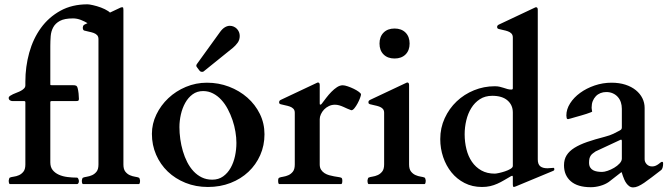

<svg xmlns="http://www.w3.org/2000/svg" viewBox="-20 -836 3044 872"><path d="M19.5 -14.6Q19.5 -17.1 21 -22.7Q22.5 -28.3 24.4 -29.3Q30.8 -32.2 42.5 -33.7Q54.2 -35.2 65.9 -40.3Q77.6 -45.4 86.4 -56.4Q95.2 -67.4 95.2 -88.9V-371.6Q95.2 -377 89.4 -377H36.1Q30.3 -377 24.9 -380.6Q19.5 -384.3 19.5 -391.1Q19.5 -396.5 25.1 -400.4Q30.8 -404.3 39.1 -408.2Q47.4 -412.1 57.4 -415.8Q67.4 -419.4 75.7 -424.1Q84 -428.7 89.6 -434.6Q95.2 -440.4 95.2 -448.7V-464.8Q95.2 -533.2 112.8 -596.7Q130.4 -660.2 165.8 -709Q201.2 -757.8 254.2 -787.1Q307.1 -816.4 377.9 -816.4Q384.8 -816.4 402.3 -812.5Q419.9 -808.6 438.5 -801.8Q457 -794.9 471.2 -785.6Q485.4 -776.4 485.4 -765.6Q485.4 -761.7 484.1 -758.8Q482.9 -755.9 481.4 -751.5Q480.5 -749 476.3 -740.2Q472.2 -731.4 467.8 -720.9Q463.4 -710.4 459.2 -701.2Q455.1 -691.9 454.1 -689.5Q453.1 -687.5 450.4 -684.6Q447.8 -681.6 444.8 -681.6Q443.8 -681.6 442.6 -682.4Q441.4 -683.1 436.5 -687Q425.3 -696.3 411.1 -707.5Q397 -718.8 380.9 -728.8Q364.7 -738.8 347.2 -745.6Q329.6 -752.4 311.5 -752.4Q272.9 -752.4 252.2 -741.2Q231.4 -730 221.7 -711.9Q211.9 -693.8 210.2 -671.6Q208.5 -649.4 208.5 -627V-453.1Q208.5 -450.2 209.7 -449.7Q210.9 -449.2 213.4 -449.2H308.6Q322.3 -449.2 326.4 -446.5Q330.6 -443.8 332.5 -436.5Q335.4 -425.3 336.9 -411.6Q338.4 -397.9 338.4 -387.2Q338.4 -380.9 335.9 -378.9Q333.5 -377 325.7 -377H214.8Q213.9 -377 211.2 -376.5Q208.5 -376 208.5 -372.1V-98.6Q208.5 -77.1 219.2 -63.7Q230 -50.3 247.3 -42.5Q264.6 -34.7 286.4 -32Q308.1 -29.3 329.6 -29.3Q334 -28.8 336.2 -22.9Q338.4 -17.1 338.4 -14.6Q338.4 -13.7 338.1 -11.2Q337.9 -8.8 337.2 -6.3Q336.4 -3.9 334.5 -2Q332.5 0 329.6 0H24.4Q21.5 -1 20.5 -6.3Q19.5 -11.7 19.5 -14.6Z M616.2 -14.6Q616.2 -11.7 615.2 -6.3Q614.3 -1 611.3 0H356.4Q353.5 -1 352.5 -6.3Q351.6 -11.7 351.6 -14.6Q351.6 -17.1 353 -22.5Q354.5 -27.8 356.4 -28.8Q362.8 -31.7 374.5 -33.4Q386.2 -35.2 397.9 -40.3Q409.7 -45.4 418.5 -56.4Q427.2 -67.4 427.2 -88.9V-658.2Q427.2 -669.9 420.9 -676.5Q414.6 -683.1 404.8 -686.5Q395 -689.9 383.8 -692.1Q372.6 -694.3 362.3 -697.3Q356 -699.7 356 -710.9Q356 -713.4 357.4 -717.5Q358.9 -721.7 363.3 -724.1L524.9 -800.3Q526.9 -801.3 529.3 -802.2Q531.7 -803.2 534.7 -803.2Q538.6 -803.2 539.6 -800.5Q540.5 -797.9 540.5 -791.5V-88.9Q540.5 -67.4 549.3 -56.4Q558.1 -45.4 569.8 -40.3Q581.5 -35.2 593.3 -33.4Q605 -31.7 611.3 -28.8Q613.3 -27.8 614.7 -22.5Q616.2 -17.1 616.2 -14.6Z M669.9 -228Q669.9 -273.9 690.2 -315.9Q710.4 -357.9 744.6 -390.1Q778.8 -422.4 824.2 -441.4Q869.6 -460.4 919.9 -460.4Q972.7 -460.4 1020 -442.4Q1067.4 -424.3 1103.3 -392.8Q1139.2 -361.3 1160.2 -318.6Q1181.2 -275.9 1181.2 -226.1Q1181.2 -175.3 1161.9 -131.6Q1142.6 -87.9 1108.4 -55.7Q1074.2 -23.4 1027.1 -5.1Q980 13.2 924.3 13.2Q869.1 13.2 822.5 -5.6Q775.9 -24.4 741.9 -56.9Q708 -89.4 689 -133.3Q669.9 -177.2 669.9 -228ZM794.9 -258.8Q794.9 -232.4 798.8 -204.3Q802.7 -176.3 810.5 -149.7Q818.4 -123 830.3 -99.6Q842.3 -76.2 858.9 -58.3Q875.5 -40.5 896.5 -30.3Q917.5 -20 943.8 -20Q972.7 -20 993.4 -34.9Q1014.2 -49.8 1027.6 -73.7Q1041 -97.7 1047.4 -127.4Q1053.7 -157.2 1053.7 -187Q1053.7 -210.9 1049.3 -237.5Q1044.9 -264.2 1036.1 -290.3Q1027.3 -316.4 1014.6 -340.3Q1002 -364.3 985.1 -382.6Q968.3 -400.9 947.5 -411.6Q926.8 -422.4 902.3 -422.4Q875 -422.4 854.7 -407.5Q834.5 -392.6 821.3 -368.9Q808.1 -345.2 801.5 -316.2Q794.9 -287.1 794.9 -258.8ZM875.5 -529.3Q874 -531.2 872.8 -533.2Q871.6 -535.2 871.6 -538.1Q871.6 -541 873 -543Q874.5 -544.9 875.5 -546.9L979.5 -690.9Q990.2 -705.6 1001.5 -712.2Q1012.7 -718.8 1023.9 -718.8Q1033.2 -718.8 1041.5 -715.1Q1049.8 -711.4 1055.9 -705.1Q1062 -698.7 1065.4 -690.4Q1068.8 -682.1 1068.8 -672.9Q1068.8 -654.8 1059.1 -641.6Q1049.3 -628.4 1038.1 -619.1L906.2 -512.7Q903.3 -510.3 902.1 -510Q900.9 -509.8 897.5 -509.8Q893.1 -509.8 890.9 -511Q888.7 -512.2 886.2 -515.1Z M1416.5 -458.5Q1418.5 -459.5 1420.7 -460.4Q1422.9 -461.4 1423.8 -461.4Q1432.1 -461.4 1432.1 -449.7V-366.7Q1432.1 -365.2 1432.4 -363Q1432.6 -360.8 1435.1 -360.8Q1437.5 -360.8 1439 -362.5Q1440.4 -364.3 1441.9 -365.7Q1450.7 -377.4 1461.7 -391.8Q1472.7 -406.2 1485.1 -418.9Q1497.6 -431.6 1510.7 -440.2Q1523.9 -448.7 1536.6 -448.7Q1545.4 -448.7 1559.6 -443.8Q1573.7 -439 1587.2 -432.4Q1600.6 -425.8 1610.1 -418.7Q1619.6 -411.6 1619.6 -407.2Q1619.6 -402.8 1615.2 -390.9Q1610.8 -378.9 1604.2 -366.7Q1597.7 -354.5 1590.1 -345Q1582.5 -335.4 1576.2 -335.4H1575.2Q1566.4 -338.4 1557.4 -342.5Q1548.3 -346.7 1539.1 -350.8Q1529.8 -355 1520.3 -357.7Q1510.7 -360.4 1501 -360.4Q1486.3 -360.4 1473.6 -354.2Q1460.9 -348.1 1451.9 -338.6Q1442.9 -329.1 1437.5 -317.4Q1432.1 -305.7 1432.1 -294.9V-88.9Q1432.1 -74.7 1438.2 -65.2Q1444.3 -55.7 1453.9 -49.6Q1463.4 -43.5 1474.9 -40.3Q1486.3 -37.1 1497.1 -35.2Q1507.8 -33.2 1516.6 -32Q1525.4 -30.8 1529.8 -28.8Q1534.7 -26.9 1534.7 -15.1Q1534.7 -1 1529.8 0H1248Q1243.2 -1 1243.2 -15.1Q1243.2 -26.9 1248 -28.8Q1254.4 -31.7 1266.1 -33.4Q1277.8 -35.2 1289.6 -40.3Q1301.3 -45.4 1310.1 -56.4Q1318.8 -67.4 1318.8 -88.9V-323.7Q1318.8 -335.4 1312.5 -342Q1306.2 -348.6 1296.4 -352.1Q1286.6 -355.5 1275.4 -357.7Q1264.2 -359.9 1253.9 -362.8Q1251 -363.8 1249.3 -365.5Q1247.6 -367.2 1247.6 -372.6Q1247.6 -375 1249 -377.4Q1250.5 -379.9 1254.9 -382.3Z M1653.8 0Q1650.9 -1 1649.9 -6.6Q1648.9 -12.2 1648.9 -15.1Q1648.9 -17.6 1650.4 -22.9Q1651.9 -28.3 1653.8 -29.3Q1660.2 -32.2 1671.9 -33.9Q1683.6 -35.6 1695.3 -40.8Q1707 -45.9 1715.8 -56.9Q1724.6 -67.9 1724.6 -89.4V-323.7Q1724.6 -335.4 1718.3 -342Q1711.9 -348.6 1702.1 -352.1Q1692.4 -355.5 1681.2 -357.7Q1669.9 -359.9 1659.7 -362.8Q1656.7 -363.8 1655 -365.5Q1653.3 -367.2 1653.3 -372.6Q1653.3 -375 1654.8 -377.4Q1656.2 -379.9 1660.6 -382.3L1822.3 -458.5Q1824.2 -459.5 1826.4 -460.4Q1828.6 -461.4 1829.6 -461.4Q1837.9 -461.4 1837.9 -449.7V-89.4Q1837.9 -67.9 1846.7 -56.9Q1855.5 -45.9 1867.2 -40.8Q1878.9 -35.6 1890.6 -33.9Q1902.3 -32.2 1908.7 -29.3Q1910.6 -28.3 1912.1 -22.9Q1913.6 -17.6 1913.6 -15.1Q1913.6 -12.2 1912.6 -6.6Q1911.6 -1 1908.7 0ZM1703.6 -638.2Q1703.6 -669.4 1722.2 -688Q1740.7 -706.5 1772 -706.5Q1803.2 -706.5 1821.8 -688Q1840.3 -669.4 1840.3 -638.2Q1840.3 -606.9 1821.8 -588.6Q1803.2 -570.3 1772 -570.3Q1740.7 -570.3 1722.2 -588.6Q1703.6 -606.9 1703.6 -638.2Z M2406.7 -800.3Q2408.7 -801.3 2410.9 -802.2Q2413.1 -803.2 2414.1 -803.2Q2422.4 -803.2 2422.4 -791.5V-111.8Q2422.4 -90.3 2433.3 -81.1Q2444.3 -71.8 2466.3 -71.8L2494.6 -73.7Q2496.6 -73.7 2497.1 -71Q2497.6 -68.4 2497.6 -65.4Q2497.6 -64.5 2496.3 -62.7Q2495.1 -61 2490.2 -59.1L2323.2 10.3Q2322.3 10.7 2318.4 12Q2314.5 13.2 2314 13.2Q2310.5 13.2 2309.8 9Q2309.1 4.9 2309.1 1V-32.7Q2309.1 -37.6 2305.7 -37.6Q2304.2 -37.6 2301.3 -36.1Q2284.2 -26.4 2269 -17.3Q2253.9 -8.3 2238.5 -1.5Q2223.1 5.4 2206.3 9.3Q2189.5 13.2 2168.9 13.2Q2125 13.2 2089.8 -4.9Q2054.7 -22.9 2030.3 -53.2Q2005.9 -83.5 1992.7 -122.6Q1979.5 -161.6 1979.5 -204.1Q1979.5 -255.4 1999.8 -299.3Q2020 -343.3 2054 -375.5Q2087.9 -407.7 2132.8 -426Q2177.7 -444.3 2227.1 -444.3Q2240.2 -444.3 2250 -441.9Q2259.8 -439.5 2268.1 -436.8Q2276.4 -434.1 2284.7 -431.6Q2293 -429.2 2303.2 -429.2Q2304.7 -429.2 2306.9 -430.2Q2309.1 -431.2 2309.1 -435.5V-665.5Q2309.1 -677.2 2302.7 -683.8Q2296.4 -690.4 2286.6 -693.8Q2276.9 -697.3 2265.6 -699.5Q2254.4 -701.7 2244.1 -704.6Q2241.2 -705.6 2239.5 -707.3Q2237.8 -709 2237.8 -714.4Q2237.8 -716.8 2239.3 -719.2Q2240.7 -721.7 2245.1 -724.1ZM2090.3 -226.1Q2090.3 -190.9 2098.4 -158.4Q2106.4 -126 2123.3 -101.3Q2140.1 -76.7 2166 -62Q2191.9 -47.4 2227.1 -47.4Q2232.4 -47.4 2246.1 -50.3Q2259.8 -53.2 2273.7 -57.9Q2287.6 -62.5 2298.3 -68.8Q2309.1 -75.2 2309.1 -82.5V-325.2Q2309.1 -358.9 2284.9 -379.9Q2260.7 -400.9 2215.8 -400.9Q2183.1 -400.9 2159.4 -385.5Q2135.7 -370.1 2120.4 -345.2Q2105 -320.3 2097.7 -289.1Q2090.3 -257.8 2090.3 -226.1Z M2745.1 -9.8Q2729 1.5 2707 7.8Q2685.1 14.2 2663.1 14.2Q2603.5 14.2 2572.5 -12.7Q2541.5 -39.6 2541.5 -85.4Q2541.5 -111.8 2553.5 -130.9Q2565.4 -149.9 2588.9 -164.6Q2612.3 -179.2 2646.7 -191.2Q2681.2 -203.1 2726.6 -214.8Q2751 -221.2 2765.9 -228.5Q2780.8 -235.8 2793.5 -242.7Q2801.8 -247.1 2803 -250.5Q2804.2 -253.9 2804.2 -256.8V-341.8Q2804.2 -357.9 2799.6 -371.8Q2794.9 -385.7 2785.6 -396Q2776.4 -406.2 2763.2 -412.1Q2750 -418 2733.4 -418Q2719.2 -418 2707 -413.1Q2694.8 -408.2 2686 -398.9Q2677.2 -389.6 2672.1 -377Q2667 -364.3 2667 -348.1Q2667 -346.7 2667.2 -343.8Q2667.5 -340.8 2668 -337.6Q2668.5 -334.5 2668.9 -332Q2669.4 -329.6 2669.4 -329.1Q2668.9 -328.1 2661.4 -325.2Q2653.8 -322.3 2642.8 -318.6Q2631.8 -314.9 2618.7 -311.3Q2605.5 -307.6 2593.5 -304.2Q2581.5 -300.8 2572.5 -298.1Q2563.5 -295.4 2560.1 -294.9Q2554.7 -294.9 2553.5 -300.5Q2552.2 -306.2 2552.2 -311.5Q2552.2 -339.8 2569.3 -366.7Q2586.4 -393.6 2615 -414.3Q2643.6 -435.1 2680.7 -447.8Q2717.8 -460.4 2757.3 -460.4Q2792.5 -460.4 2820.3 -451.4Q2848.1 -442.4 2867.7 -426.5Q2887.2 -410.6 2897.5 -389.9Q2907.7 -369.1 2907.7 -345.7V-112.8Q2907.7 -100.1 2917.2 -90.1Q2926.8 -80.1 2941.9 -80.1Q2950.7 -80.1 2957.8 -83.3Q2964.8 -86.4 2970.5 -90.6Q2976.1 -94.7 2980 -97.9Q2983.9 -101.1 2986.8 -101.1Q2990.7 -101.1 2991.2 -97.9Q2991.7 -94.7 2991.7 -92.3Q2991.7 -84 2989.5 -75.4Q2987.3 -66.9 2981.9 -63Q2958 -44.9 2939.5 -30.5Q2920.9 -16.1 2905.8 -5.9Q2890.6 4.4 2878.4 9.8Q2866.2 15.1 2855.5 15.1Q2845.7 15.1 2838.1 9.8Q2830.6 4.4 2825 -3.4Q2819.3 -11.2 2815.4 -20.3Q2811.5 -29.3 2808.8 -37.1Q2806.2 -44.9 2804.7 -49.8Q2803.2 -54.7 2802.2 -54.2ZM2655.3 -97.2Q2655.3 -84 2660.4 -75.7Q2665.5 -67.4 2673.8 -63Q2682.1 -58.6 2692.6 -56.9Q2703.1 -55.2 2714.4 -55.2Q2724.6 -55.2 2739.7 -60.3Q2754.9 -65.4 2769.3 -74Q2783.7 -82.5 2793.9 -93.5Q2804.2 -104.5 2804.2 -115.7V-196.3Q2804.2 -201.7 2800.3 -201.7Q2799.3 -201.7 2798.3 -201.2L2685.1 -148.4Q2678.2 -143.6 2672.6 -139.4Q2667 -135.3 2663.1 -129.6Q2659.2 -124 2657.2 -116.5Q2655.3 -108.9 2655.3 -97.2Z"/></svg>

Font: Cardo
Style: Bold
Weight: 700
Designer: David J. Perry
Foundry: David J. Perry
Version: Version 1.0011